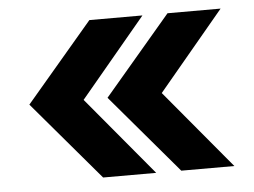

<svg xmlns="http://www.w3.org/2000/svg" viewBox="-41 -581 741 560"><g transform="rotate(-5 330.0 -300.5)"><path d="M239.4 -70.3 43.6 -300.8 239.4 -531.2H394.8L202.4 -300.8L394.8 -70.3ZM468.2 -70.3 272.4 -300.8 468.2 -531.2H623.6L431.2 -300.8L623.6 -70.3Z"/></g></svg>

Font: Inter Variable LoSnoCo
Style: Regular
Weight: 400
Designer: Rasmus Andersson
Foundry: rsms
Version: Version 4.000;git-a52131595; featfreeze: case,dlig,ss01,ss02